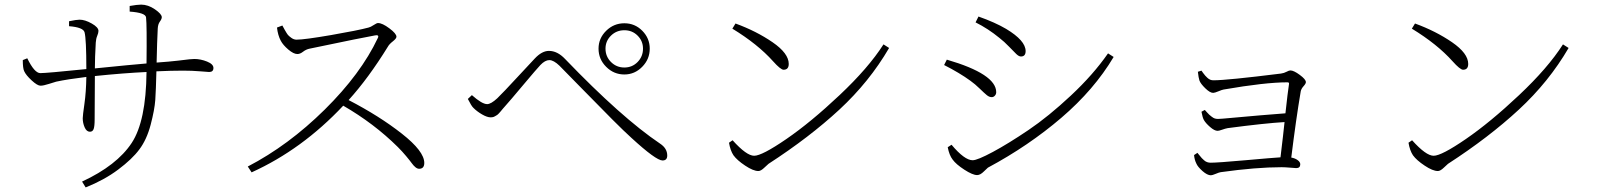

<svg xmlns="http://www.w3.org/2000/svg" viewBox="-20 -776 6955 835"><path d="M543.9 -725.6V-750Q577.1 -755.9 593.8 -755.9Q624 -755.9 653.8 -735.4Q683.6 -714.8 683.6 -701.2Q683.6 -693.4 675.3 -682.1Q667 -670.9 666 -651.4Q663.1 -596.7 661.1 -503.9Q716.8 -507.8 753.9 -512.2Q791 -516.6 803.7 -518.1Q816.4 -519.5 825.2 -519.5Q852.5 -519.5 880.4 -508.3Q908.2 -497.1 908.2 -480.5Q908.2 -462.9 889.6 -462.9Q886.7 -462.9 851.1 -465.8Q815.4 -468.8 776.4 -468.8Q724.6 -468.8 660.2 -465.8Q658.2 -383.8 655.3 -341.3Q652.3 -298.8 635.3 -233.9Q618.2 -168.9 585.9 -126Q554.7 -84 494.1 -38.6Q433.6 6.8 352.5 39.1L336.9 13.7Q488.3 -56.6 552.7 -154.3Q615.2 -249 617.2 -462.9Q515.6 -458 392.6 -445.3Q391.6 -364.3 391.6 -256.8Q391.6 -226.6 387.2 -214.8Q382.8 -203.1 371.1 -203.1Q356.4 -203.1 348.1 -222.2Q339.8 -241.2 339.8 -261.7Q339.8 -273.4 347.2 -324.7Q354.5 -376 355.5 -441.4Q274.4 -431.6 224.6 -420.9Q216.8 -418.9 192.9 -411.1Q168.9 -403.3 156.2 -403.3Q142.6 -403.3 117.7 -426.3Q92.8 -449.2 85 -466.8Q79.1 -479.5 79.1 -514.6L98.6 -522.5Q129.9 -458 155.3 -458Q182.6 -458 355.5 -475.6Q355.5 -606.4 347.7 -635.7Q341.8 -657.2 280.3 -662.1V-683.6Q312.5 -690.4 326.2 -690.4Q349.6 -690.4 378.9 -673.8Q408.2 -657.2 408.2 -641.6Q408.2 -632.8 402.8 -620.1Q397.5 -607.4 396.5 -590.8Q392.6 -524.4 392.6 -478.5Q556.6 -495.1 617.2 -500Q619.1 -667 615.2 -700.2Q613.3 -720.7 543.9 -725.6Z M1184.6 -656.2 1208 -665Q1208 -664.1 1217.8 -647Q1227.5 -629.9 1231.9 -624.5Q1236.3 -619.1 1247.1 -611.3Q1257.8 -603.5 1269.5 -603.5Q1303.7 -603.5 1419.9 -623.5Q1536.1 -643.6 1583 -656.2Q1591.8 -658.2 1605 -667Q1618.2 -675.8 1624 -675.8Q1642.6 -675.8 1673.3 -652.8Q1704.1 -629.9 1704.1 -616.2Q1704.1 -608.4 1688.5 -596.2Q1672.9 -584 1667 -573.2Q1582 -435.5 1496.1 -340.8Q1629.9 -271.5 1727.5 -194.8Q1825.2 -118.2 1825.2 -67.4Q1825.2 -42 1802.7 -42Q1794.9 -42 1786.6 -48.8Q1778.3 -55.7 1771 -65.9Q1763.7 -76.2 1746.6 -96.7Q1729.5 -117.2 1710 -136.7Q1606.4 -239.3 1472.7 -316.4Q1293.9 -126 1074.2 -26.4L1057.6 -51.8Q1234.4 -143.6 1392.1 -299.3Q1549.8 -455.1 1623 -610.4Q1627 -618.2 1623.5 -621.1Q1620.1 -624 1611.3 -622.1Q1565.4 -614.3 1327.1 -564.5Q1311.5 -561.5 1298.3 -551.3Q1285.2 -541 1273.4 -541Q1256.8 -541 1233.9 -560.5Q1210.9 -580.1 1201.2 -598.6Q1188.5 -622.1 1184.6 -656.2Z M2695.3 -452.1Q2649.4 -452.1 2616.2 -485.4Q2583 -518.6 2583 -564.5Q2583 -609.4 2616.2 -642.1Q2649.4 -674.8 2695.3 -674.8Q2741.2 -674.8 2773.4 -642.1Q2805.7 -609.4 2805.7 -564.5Q2805.7 -518.6 2772.9 -485.4Q2740.2 -452.1 2695.3 -452.1ZM2613.3 -564.5Q2613.3 -530.3 2637.2 -506.3Q2661.1 -482.4 2695.3 -482.4Q2729.5 -482.4 2752.9 -506.3Q2776.4 -530.3 2776.4 -564.5Q2776.4 -597.7 2752.9 -621.1Q2729.5 -644.5 2695.3 -644.5Q2661.1 -644.5 2637.2 -621.1Q2613.3 -597.7 2613.3 -564.5ZM2039.1 -306.6Q2030.3 -314.5 2014.6 -345.7L2032.2 -362.3Q2076.2 -323.2 2098.6 -323.2Q2115.2 -323.2 2142.6 -348.6Q2168 -373 2232.9 -443.4Q2297.9 -513.7 2305.7 -521.5Q2336.9 -554.7 2367.2 -554.7Q2404.3 -554.7 2437.5 -519.5Q2682.6 -264.6 2850.6 -151.4Q2881.8 -130.9 2881.8 -99.6Q2881.8 -78.1 2861.3 -78.1Q2833 -78.1 2725.6 -176.8Q2696.3 -203.1 2642.1 -257.3Q2587.9 -311.5 2508.8 -392.6Q2429.7 -473.6 2413.1 -490.2Q2387.7 -514.6 2369.1 -514.6Q2350.6 -514.6 2330.1 -493.2Q2313.5 -475.6 2254.9 -405.8Q2196.3 -335.9 2177.7 -315.4Q2173.8 -311.5 2167 -303.2Q2160.2 -294.9 2157.7 -292Q2155.3 -289.1 2149.9 -283.2Q2144.5 -277.3 2141.1 -275.4Q2137.7 -273.4 2132.8 -270.5Q2127.9 -267.6 2123.5 -266.6Q2119.1 -265.6 2114.3 -265.6Q2098.6 -265.6 2076.7 -278.3Q2054.7 -291 2039.1 -306.6Z M3165 -651.4 3178.7 -673.8Q3269.5 -640.6 3339.8 -592.3Q3410.2 -543.9 3410.2 -498Q3410.2 -472.7 3387.7 -472.7Q3375 -472.7 3341.8 -509.8Q3275.4 -584 3165 -651.4ZM3259.8 -98.6Q3293.9 -98.6 3399.9 -171.4Q3505.9 -244.1 3631.3 -362.3Q3756.8 -480.5 3822.3 -583L3846.7 -567.4Q3760.7 -419.9 3630.4 -299.3Q3500 -178.7 3322.3 -63.5Q3320.3 -62.5 3304.7 -47.4Q3289.1 -32.2 3278.3 -32.2Q3255.9 -32.2 3220.7 -55.7Q3185.5 -79.1 3169.9 -100.6Q3156.2 -121.1 3150.4 -155.3L3166 -166Q3226.6 -98.6 3259.8 -98.6Z M4326.2 -611.3Q4277.3 -651.4 4222.7 -678.7L4235.4 -704.1Q4307.6 -678.7 4355.5 -650.4Q4440.4 -599.6 4440.4 -553.7Q4440.4 -530.3 4419.9 -530.3Q4411.1 -530.3 4399.9 -541Q4388.7 -551.8 4368.2 -573.2Q4347.7 -594.7 4326.2 -611.3ZM4210 -79.1Q4230.5 -79.1 4297.9 -115.2Q4365.2 -151.4 4452.6 -210.4Q4540 -269.5 4637.2 -360.4Q4734.4 -451.2 4798.8 -543.9L4823.2 -528.3Q4738.3 -385.7 4595.7 -263.7Q4453.1 -141.6 4276.4 -46.9Q4274.4 -45.9 4258.8 -30.3Q4243.2 -14.6 4229.5 -14.6Q4210 -14.6 4173.8 -38.1Q4137.7 -61.5 4123 -82Q4108.4 -100.6 4101.6 -135.7L4118.2 -146.5Q4174.8 -79.1 4210 -79.1ZM4097.7 -516.6Q4312.5 -454.1 4312.5 -375Q4312.5 -366.2 4306.6 -359.9Q4300.8 -353.5 4293 -353.5Q4282.2 -353.5 4271.5 -362.3Q4260.7 -371.1 4240.7 -390.6Q4220.7 -410.2 4200.2 -424.8Q4153.3 -459 4085.9 -493.2Z M5189.5 -463.9 5205.1 -468.8Q5206.1 -466.8 5212.4 -458.5Q5218.8 -450.2 5221.7 -446.8Q5224.6 -443.4 5231 -437.5Q5237.3 -431.6 5243.7 -429.2Q5250 -426.8 5256.8 -426.8Q5316.4 -426.8 5550.8 -456.1Q5564.5 -458 5575.2 -463.9Q5585.9 -469.7 5591.8 -469.7Q5606.4 -469.7 5632.8 -450.2Q5659.2 -430.7 5659.2 -418.9Q5659.2 -412.1 5648.9 -400.9Q5638.7 -389.6 5636.7 -377.9Q5616.2 -256.8 5595.7 -90.8Q5612.3 -87.9 5623.5 -79.6Q5634.8 -71.3 5634.8 -61.5Q5634.8 -44.9 5617.2 -44.9Q5612.3 -44.9 5590.3 -46.9Q5568.4 -48.8 5553.7 -48.8Q5443.4 -48.8 5289.1 -27.3Q5282.2 -26.4 5267.1 -20Q5252 -13.7 5246.1 -13.7Q5230.5 -13.7 5209.5 -32.2Q5188.5 -50.8 5182.6 -65.4Q5174.8 -81.1 5172.9 -101.6L5187.5 -111.3Q5189.5 -109.4 5196.3 -100.6Q5203.1 -91.8 5206.5 -88.4Q5210 -85 5216.3 -79.1Q5222.7 -73.2 5230 -70.8Q5237.3 -68.4 5245.1 -68.4Q5275.4 -68.4 5395.5 -79.1Q5515.6 -89.8 5548.8 -91.8Q5561.5 -196.3 5566.4 -245.1Q5481.4 -240.2 5319.3 -218.8Q5308.6 -216.8 5294.9 -211.9Q5281.2 -207 5275.4 -207Q5261.7 -207 5242.7 -223.6Q5223.6 -240.2 5215.8 -253.9Q5210 -263.7 5205.1 -290L5219.7 -297.9Q5220.7 -296.9 5228.5 -288.1Q5236.3 -279.3 5239.3 -276.9Q5242.2 -274.4 5249.5 -268.6Q5256.8 -262.7 5263.2 -260.7Q5269.5 -258.8 5277.3 -258.8Q5288.1 -258.8 5339.8 -263.7Q5391.6 -268.6 5460.4 -274.4Q5529.3 -280.3 5570.3 -283.2Q5580.1 -374 5585.9 -411.1Q5586.9 -418 5579.1 -418Q5482.4 -418 5301.8 -386.7Q5294.9 -385.7 5278.8 -378.9Q5262.7 -372.1 5255.9 -372.1Q5242.2 -372.1 5221.7 -392.1Q5201.2 -412.1 5196.3 -425.8Q5192.4 -437.5 5189.5 -463.9Z M6120.1 -651.4 6133.8 -673.8Q6224.6 -640.6 6294.9 -592.3Q6365.2 -543.9 6365.2 -498Q6365.2 -472.7 6342.8 -472.7Q6330.1 -472.7 6296.9 -509.8Q6230.5 -584 6120.1 -651.4ZM6214.8 -98.6Q6249 -98.6 6355 -171.4Q6460.9 -244.1 6586.4 -362.3Q6711.9 -480.5 6777.3 -583L6801.8 -567.4Q6715.8 -419.9 6585.4 -299.3Q6455.1 -178.7 6277.3 -63.5Q6275.4 -62.5 6259.8 -47.4Q6244.1 -32.2 6233.4 -32.2Q6210.9 -32.2 6175.8 -55.7Q6140.6 -79.1 6125 -100.6Q6111.3 -121.1 6105.5 -155.3L6121.1 -166Q6181.6 -98.6 6214.8 -98.6Z"/></svg>

Font: GenYoMin TW TTF ExtraLight
Style: Regular
Weight: 250
Version: Version 1.300